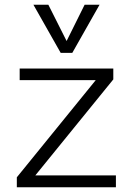

<svg xmlns="http://www.w3.org/2000/svg" viewBox="-20 -790 555 810"><path d="M129 -50H469V0H51V-42L384 -452H63V-501H458V-455ZM400 -770 285 -567H236L121 -770H184L261 -617L337 -770Z"/></svg>

Font: Muli Light
Style: Regular
Weight: 300
Designer: Vernon Adams
Foundry: Vernon Adams
Version: Version 2.100